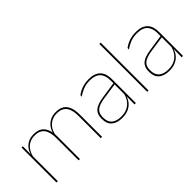

<svg xmlns="http://www.w3.org/2000/svg" viewBox="14 -1270 1887 1887"><g transform="rotate(-45 957.0 -327.0)"><path d="M697 0V-310Q697 -363 684 -400.5Q671 -438 641.8 -458.2Q612.5 -478.5 563.5 -478.5Q519 -478.5 485.2 -459.2Q451.5 -440 430.8 -406.8Q410 -373.5 404 -331.5L393.5 -351.5H398.5Q403 -389 424 -421.8Q445 -454.5 480.5 -474.8Q516 -495 564.5 -495Q620 -495 653 -472.8Q686 -450.5 700.8 -409.2Q715.5 -368 715.5 -311V0ZM81 0V-485.5H99.5L97.5 -357.5H99.5V0ZM389 0V-309.5Q389 -362.5 376 -400.2Q363 -438 334 -458.2Q305 -478.5 256.5 -478.5Q210.5 -478.5 176.8 -458.8Q143 -439 122.8 -404.2Q102.5 -369.5 96 -325L85.5 -344H92.5Q97 -385 117 -419.2Q137 -453.5 172.5 -474.2Q208 -495 257.5 -495Q324 -495 359.8 -460.8Q395.5 -426.5 405 -358Q406.5 -346.5 407 -336Q407.5 -325.5 407.5 -314V0Z M1166 0 1168 -128 1166.5 -131.5V-292V-334.5Q1166.5 -404.5 1131.2 -441.2Q1096 -478 1022.5 -478Q968 -478 925 -460.2Q882 -442.5 852.5 -420L855 -441Q870.5 -453 894.2 -465.5Q918 -478 950.2 -486.5Q982.5 -495 1022.5 -495Q1064 -495 1094.5 -484.2Q1125 -473.5 1145.2 -453Q1165.5 -432.5 1175.2 -402.8Q1185 -373 1185 -335V0ZM989 9.5Q916.5 9.5 877.2 -24.2Q838 -58 838 -123V-134.5Q838 -192.5 874 -224.2Q910 -256 994.5 -268.5L1175.5 -295.5L1176 -278.5L998 -252.5Q923 -241.5 889.8 -214.5Q856.5 -187.5 856.5 -135.5V-124Q856.5 -66.5 891.2 -36.8Q926 -7 991.5 -7Q1043.5 -7 1080.8 -27.2Q1118 -47.5 1140.5 -82.2Q1163 -117 1169.5 -160.5L1179 -142H1173Q1169 -102.5 1147 -67.8Q1125 -33 1085.5 -11.8Q1046 9.5 989 9.5Z M1342 0V-664.5H1360.5V0Z M1821.5 0 1823.5 -128 1822 -131.5V-292V-334.5Q1822 -404.5 1786.8 -441.2Q1751.5 -478 1678 -478Q1623.5 -478 1580.5 -460.2Q1537.5 -442.5 1508 -420L1510.5 -441Q1526 -453 1549.8 -465.5Q1573.5 -478 1605.8 -486.5Q1638 -495 1678 -495Q1719.5 -495 1750 -484.2Q1780.5 -473.5 1800.8 -453Q1821 -432.5 1830.8 -402.8Q1840.5 -373 1840.5 -335V0ZM1644.5 9.5Q1572 9.5 1532.8 -24.2Q1493.5 -58 1493.5 -123V-134.5Q1493.5 -192.5 1529.5 -224.2Q1565.5 -256 1650 -268.5L1831 -295.5L1831.5 -278.5L1653.5 -252.5Q1578.5 -241.5 1545.2 -214.5Q1512 -187.5 1512 -135.5V-124Q1512 -66.5 1546.8 -36.8Q1581.5 -7 1647 -7Q1699 -7 1736.2 -27.2Q1773.5 -47.5 1796 -82.2Q1818.5 -117 1825 -160.5L1834.5 -142H1828.5Q1824.5 -102.5 1802.5 -67.8Q1780.5 -33 1741 -11.8Q1701.5 9.5 1644.5 9.5Z"/></g></svg>

Font: Anek Gurmukhi Medium Thin
Style: Regular
Weight: 250
Version: Version 1.003